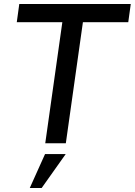

<svg xmlns="http://www.w3.org/2000/svg" viewBox="-20 -717 674 961"><path d="M292 -606H64L76.5 -697H634.5L622 -606H395L309.5 0H206.5ZM205.5 54H309L188.5 224H129Z"/></svg>

Font: HK Grotesk Medium
Style: Italic
Weight: 500
Italic angle: -8°
Designer: Alfredo Marco Pradil
Foundry: Hanken Design Co.
Version: Version 3.004